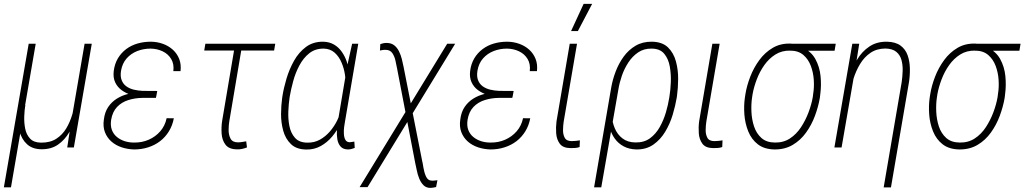

<svg xmlns="http://www.w3.org/2000/svg" viewBox="-30 -751 5219 978"><path d="M400.9 -528.3H437.5L346.2 0H312.5L331.5 -125ZM356.9 -245.6 378.9 -246.6Q372.1 -206.5 358.9 -161.9Q345.7 -117.2 323 -77.9Q300.3 -38.6 265.6 -14.4Q231 9.8 180.7 9.3Q134.8 8.8 107.2 -16.8Q79.6 -42.5 69.6 -82.5Q59.6 -122.6 65.4 -165L74.2 -216.3H99.1Q94.7 -190.9 93.5 -158.2Q92.3 -125.5 98.4 -95.2Q104.5 -64.9 123.3 -44.9Q142.1 -24.9 178.7 -24.4Q225.1 -23.9 256.3 -43.9Q287.6 -64 307.4 -96.9Q327.1 -129.9 338.4 -168.9Q349.6 -208 356.9 -245.6ZM116.2 -528.3H151.9L25.9 203.1H-10.3Z M692.4 -281.2 768.6 -280.8 764.2 -252.4H695.8Q657.7 -252 623.5 -241.2Q589.4 -230.5 566.2 -206.1Q543 -181.6 536.1 -140.6Q531.7 -110.8 539.8 -89.4Q547.9 -67.9 565.2 -53.5Q582.5 -39.1 605.7 -31.7Q628.9 -24.4 654.8 -24.9Q693.4 -24.4 727.5 -39.3Q761.7 -54.2 786.1 -82Q810.5 -109.9 818.8 -148.9L855.5 -148.4Q848.6 -111.8 830.3 -82Q812 -52.2 785.2 -31.7Q758.3 -11.2 724.6 -0.5Q690.9 10.3 653.3 10.3Q619.1 9.3 589.4 -0.7Q559.6 -10.7 537.6 -30Q515.6 -49.3 504.6 -77.4Q493.7 -105.5 499 -141.6Q503.4 -179.7 521.2 -206.1Q539.1 -232.4 565.9 -249Q592.8 -265.6 625.5 -273.2Q658.2 -280.8 692.4 -281.2ZM765.6 -258.3H694.3Q666.5 -258.8 638.9 -267.3Q611.3 -275.9 589.6 -291.7Q567.9 -307.6 556.6 -331.8Q545.4 -356 549.3 -388.7Q553.7 -425.3 570.3 -453.4Q586.9 -481.4 612.5 -500.7Q638.2 -520 670.4 -529.3Q702.6 -538.6 738.8 -538.6Q771.5 -538.1 800.3 -527.6Q829.1 -517.1 850.6 -497.6Q872.1 -478 882.8 -450.7Q893.6 -423.3 889.6 -388.7H853Q857.4 -424.8 842 -450.4Q826.7 -476.1 798.6 -489.5Q770.5 -502.9 737.3 -503.4Q701.2 -503.4 669.2 -491Q637.2 -478.5 615 -453.4Q592.8 -428.2 586.4 -390.1Q582 -362.3 589.6 -342.8Q597.2 -323.2 613.3 -311.5Q629.4 -299.8 651.1 -294.4Q672.9 -289.1 697.3 -288.1L771 -287.6Z M1372.1 -528.3 1366.2 -493.7H1010.3L1016.1 -528.3ZM1168 -528.3H1204.6L1138.2 -134.3Q1134.8 -114.7 1134.5 -89.4Q1134.3 -64 1144.3 -44.9Q1154.3 -25.9 1182.1 -25.9Q1192.9 -25.9 1203.4 -27.8Q1213.9 -29.8 1224.1 -31.2L1228 0Q1215.3 4.9 1202.9 7.6Q1190.4 10.3 1177.2 9.8Q1136.2 9.3 1118.7 -13.9Q1101.1 -37.1 1098.9 -70.6Q1096.7 -104 1101.6 -135.7Z M1407.2 -251.5 1408.7 -261.7Q1415 -302.2 1429.2 -350.1Q1443.4 -397.9 1467.5 -441.2Q1491.7 -484.4 1528.3 -511.7Q1564.9 -539.1 1616.7 -538.6Q1648.4 -537.6 1671.6 -523.9Q1694.8 -510.3 1710.9 -487.3Q1727.1 -464.4 1736.3 -436.8Q1745.6 -409.2 1749 -380.4Q1752.4 -351.6 1750 -325.7L1729 -190.4Q1721.2 -155.8 1704.1 -120.6Q1687 -85.4 1661.9 -55.4Q1636.7 -25.4 1603.8 -7.1Q1570.8 11.2 1531.2 10.7Q1480.5 10.3 1452.4 -16.6Q1424.3 -43.5 1412.8 -84.7Q1401.4 -126 1401.6 -170.4Q1401.9 -214.8 1407.2 -251.5ZM1446.3 -261.7 1444.8 -252Q1440.4 -222.7 1438.7 -184.1Q1437 -145.5 1444.1 -109.1Q1451.2 -72.8 1472.9 -48.6Q1494.6 -24.4 1536.6 -24.4Q1571.3 -23.9 1599.9 -39.8Q1628.4 -55.7 1650.6 -81.5Q1672.9 -107.4 1688 -138.4Q1703.1 -169.4 1711.4 -199.2L1729.5 -309.6Q1731.9 -336.4 1727.3 -369.1Q1722.7 -401.9 1709.7 -432.4Q1696.8 -462.9 1674.6 -482.7Q1652.3 -502.4 1619.6 -503.4Q1575.7 -503.9 1545.4 -479.7Q1515.1 -455.6 1494.9 -417.5Q1474.6 -379.4 1463.4 -337.4Q1452.1 -295.4 1446.3 -261.7ZM1763.7 -528.3H1794.9L1726.6 -127.9Q1724.6 -118.7 1722.7 -102.3Q1720.7 -85.9 1721.7 -68.4Q1722.7 -50.8 1729.2 -38.8Q1735.8 -26.9 1751.5 -26.4Q1757.8 -26.9 1763.4 -28.1Q1769 -29.3 1774.9 -29.8L1776.9 2.4Q1768.6 5.9 1761 7.8Q1753.4 9.8 1744.1 10.3Q1717.8 10.3 1704.8 -4.6Q1691.9 -19.5 1688.2 -42.2Q1684.6 -64.9 1686.3 -88.1Q1688 -111.3 1690.4 -128.4L1739.3 -418.9Z M2288.6 -528.3 1842.3 202.1H1801.8L2248 -528.3ZM1939.9 -532.2Q1962.9 -532.2 1978 -520.3Q1993.2 -508.3 2002.4 -489.5Q2011.7 -470.7 2016.8 -450.4Q2022 -430.2 2025.4 -412.1L2119.6 64.9Q2123 78.1 2126.7 102.3Q2130.4 126.5 2139.6 147.2Q2148.9 168 2167 168.9Q2174.3 169.9 2182.9 168.7Q2191.4 167.5 2198.2 167L2191.4 201.7Q2184.6 203.1 2177.5 204.6Q2170.4 206.1 2163.6 206.1Q2141.6 206.5 2127.7 192.9Q2113.8 179.2 2105.5 158.7Q2097.2 138.2 2093 116.5Q2088.9 94.7 2085 79.1L1992.7 -401.9Q1989.3 -418.9 1984.6 -440.9Q1980 -462.9 1969 -479.7Q1958 -496.6 1935.5 -497.1Q1927.7 -497.6 1919.9 -496.3Q1912.1 -495.1 1905.3 -493.7L1907.2 -526.4Q1915 -528.8 1923.1 -530.8Q1931.2 -532.7 1939.9 -532.2Z M2507.8 -281.2 2584 -280.8 2579.6 -252.4H2511.2Q2473.1 -252 2439 -241.2Q2404.8 -230.5 2381.6 -206.1Q2358.4 -181.6 2351.6 -140.6Q2347.2 -110.8 2355.2 -89.4Q2363.3 -67.9 2380.6 -53.5Q2397.9 -39.1 2421.1 -31.7Q2444.3 -24.4 2470.2 -24.9Q2508.8 -24.4 2543 -39.3Q2577.1 -54.2 2601.6 -82Q2626 -109.9 2634.3 -148.9L2670.9 -148.4Q2664.1 -111.8 2645.8 -82Q2627.4 -52.2 2600.6 -31.7Q2573.7 -11.2 2540 -0.5Q2506.3 10.3 2468.8 10.3Q2434.6 9.3 2404.8 -0.7Q2375 -10.7 2353 -30Q2331.1 -49.3 2320.1 -77.4Q2309.1 -105.5 2314.5 -141.6Q2318.8 -179.7 2336.7 -206.1Q2354.5 -232.4 2381.3 -249Q2408.2 -265.6 2440.9 -273.2Q2473.6 -280.8 2507.8 -281.2ZM2581.1 -258.3H2509.8Q2481.9 -258.8 2454.3 -267.3Q2426.8 -275.9 2405 -291.7Q2383.3 -307.6 2372.1 -331.8Q2360.8 -356 2364.7 -388.7Q2369.1 -425.3 2385.7 -453.4Q2402.3 -481.4 2428 -500.7Q2453.6 -520 2485.8 -529.3Q2518.1 -538.6 2554.2 -538.6Q2586.9 -538.1 2615.7 -527.6Q2644.5 -517.1 2666 -497.6Q2687.5 -478 2698.2 -450.7Q2709 -423.3 2705.1 -388.7H2668.5Q2672.9 -424.8 2657.5 -450.4Q2642.1 -476.1 2614 -489.5Q2585.9 -502.9 2552.7 -503.4Q2516.6 -503.4 2484.6 -491Q2452.6 -478.5 2430.4 -453.4Q2408.2 -428.2 2401.9 -390.1Q2397.5 -362.3 2405 -342.8Q2412.6 -323.2 2428.7 -311.5Q2444.8 -299.8 2466.6 -294.4Q2488.3 -289.1 2512.7 -288.1L2586.4 -287.6Z M2872.1 -528.3H2909.2L2841.3 -131.8Q2838.4 -112.8 2837.9 -89.8Q2837.4 -66.9 2846.4 -49.6Q2855.5 -32.2 2882.3 -32.2Q2893.1 -32.2 2903.6 -33.4Q2914.1 -34.7 2923.8 -36.1L2922.4 -2Q2911.1 2 2899.7 2.7Q2888.2 3.4 2876 3.4Q2837.4 2.9 2821.3 -19Q2805.2 -41 2803 -72Q2800.8 -103 2804.7 -132.8ZM2878.9 -592.8 2942.9 -731.4H2986.3L2913.6 -592.8Z M2996.1 203.1 3083.5 -305.7Q3090.3 -345.2 3106 -386.5Q3121.6 -427.7 3146.7 -462.4Q3171.9 -497.1 3207.5 -518.1Q3243.2 -539.1 3291 -538.6Q3343.8 -537.6 3372.6 -509.5Q3401.4 -481.4 3413.1 -438Q3424.8 -394.5 3424.3 -347.9Q3423.8 -301.3 3418.5 -263.2L3417 -252.9Q3410.2 -212.4 3396.5 -166.5Q3382.8 -120.6 3358.6 -80.3Q3334.5 -40 3298.3 -14.6Q3262.2 10.7 3211.9 10.3Q3174.3 9.3 3147 -5.4Q3119.6 -20 3101.8 -44.7Q3084 -69.3 3075.7 -100.1Q3067.4 -130.9 3066.9 -164.1Q3070.3 -164.6 3073.2 -165Q3076.2 -165.5 3079.6 -166.3Q3083 -167 3085.9 -167.5Q3087.9 -130.4 3101.3 -98.1Q3114.7 -65.9 3140.9 -45.9Q3167 -25.9 3206.5 -25.4Q3250.5 -24.4 3280.8 -46.6Q3311 -68.8 3330.8 -104.2Q3350.6 -139.6 3362.1 -179Q3373.5 -218.3 3378.9 -252.9L3380.4 -263.2Q3385.3 -292 3387 -332.3Q3388.7 -372.6 3381.8 -411.9Q3375 -451.2 3353.3 -477.3Q3331.5 -503.4 3288.6 -503.4Q3249.5 -503.9 3220.5 -484.1Q3191.4 -464.4 3170.9 -433.1Q3150.4 -401.9 3137.9 -366Q3125.5 -330.1 3120.1 -296.9L3032.7 203.1Z M3598.6 -528.3H3635.7L3567.9 -131.8Q3564.9 -112.8 3564.5 -89.8Q3564 -66.9 3573 -49.6Q3582 -32.2 3608.9 -32.2Q3619.6 -32.2 3630.1 -33.4Q3640.6 -34.7 3650.4 -36.1L3648.9 -2Q3637.7 2 3626.2 2.7Q3614.7 3.4 3602.5 3.4Q3564 2.9 3547.9 -19Q3531.7 -41 3529.5 -72Q3527.3 -103 3531.2 -132.8Z M3764.2 -253.4 3767.1 -272Q3773.9 -314.5 3791.5 -360.1Q3809.1 -405.8 3837.9 -445.1Q3866.7 -484.4 3907 -507.8Q3947.3 -531.2 3999 -528.8Q4008.3 -528.3 4018.3 -525.4Q4028.3 -522.5 4037.8 -518.3Q4047.4 -514.2 4056.2 -509.8Q4101.6 -489.7 4123.3 -450.2Q4145 -410.6 4149.7 -363.5Q4154.3 -316.4 4148.4 -272L4146 -252Q4138.2 -207 4121.1 -160.9Q4104 -114.7 4075.9 -75.7Q4047.9 -36.6 4007.8 -12.9Q3967.8 10.7 3915 10.3Q3862.8 9.3 3830.3 -15.9Q3797.9 -41 3781.5 -81.5Q3765.1 -122.1 3761.7 -167.5Q3758.3 -212.9 3764.2 -253.4ZM3803.7 -272.5 3800.8 -253.9Q3795.9 -221.2 3797.6 -181.9Q3799.3 -142.6 3811 -106.9Q3822.8 -71.3 3848.4 -48.3Q3874 -25.4 3916.5 -24.9Q3960.4 -23.9 3993.7 -45.7Q4026.9 -67.4 4050 -102.8Q4073.2 -138.2 4088.4 -178.5Q4103.5 -218.8 4109.9 -255.4L4112.3 -273.9Q4117.7 -306.6 4115.2 -344.2Q4112.8 -381.8 4100.1 -415.5Q4087.4 -449.2 4062.3 -470.9Q4037.1 -492.7 3995.6 -493.2Q3952.6 -494.1 3919.7 -473.4Q3886.7 -452.6 3863.3 -419.4Q3839.8 -386.2 3825 -347.2Q3810.1 -308.1 3803.7 -272.5ZM4227.1 -528.3 4221.2 -492.7H3995.6L4001.5 -528.3Z M4328.6 -414.1 4256.8 0H4220.2L4311.5 -528.3H4346.7ZM4297.4 -272 4274.4 -272.9Q4282.7 -314.9 4297.4 -361.3Q4312 -407.7 4336.4 -448.2Q4360.8 -488.8 4398.2 -513.9Q4435.5 -539.1 4487.8 -538.6Q4531.7 -537.6 4557.1 -518.8Q4582.5 -500 4593.3 -469.2Q4604 -438.5 4604.7 -402.6Q4605.5 -366.7 4600.1 -332.5L4508.3 203.6H4471.2L4563 -333Q4566.9 -359.9 4567.9 -389.9Q4568.8 -419.9 4561.8 -445.6Q4554.7 -471.2 4535.4 -487.1Q4516.1 -502.9 4480 -503.9Q4435.1 -503.4 4403.3 -481.4Q4371.6 -459.5 4350.6 -424.3Q4329.6 -389.2 4317.1 -348.9Q4304.7 -308.6 4297.4 -272Z M4705.6 -253.4 4708.5 -272Q4715.3 -314.5 4732.9 -360.1Q4750.5 -405.8 4779.3 -445.1Q4808.1 -484.4 4848.4 -507.8Q4888.7 -531.2 4940.4 -528.8Q4949.7 -528.3 4959.7 -525.4Q4969.7 -522.5 4979.2 -518.3Q4988.8 -514.2 4997.6 -509.8Q5043 -489.7 5064.7 -450.2Q5086.4 -410.6 5091.1 -363.5Q5095.7 -316.4 5089.8 -272L5087.4 -252Q5079.6 -207 5062.5 -160.9Q5045.4 -114.7 5017.3 -75.7Q4989.3 -36.6 4949.2 -12.9Q4909.2 10.7 4856.4 10.3Q4804.2 9.3 4771.7 -15.9Q4739.3 -41 4722.9 -81.5Q4706.5 -122.1 4703.1 -167.5Q4699.7 -212.9 4705.6 -253.4ZM4745.1 -272.5 4742.2 -253.9Q4737.3 -221.2 4739 -181.9Q4740.7 -142.6 4752.4 -106.9Q4764.2 -71.3 4789.8 -48.3Q4815.4 -25.4 4857.9 -24.9Q4901.9 -23.9 4935.1 -45.7Q4968.3 -67.4 4991.5 -102.8Q5014.6 -138.2 5029.8 -178.5Q5044.9 -218.8 5051.3 -255.4L5053.7 -273.9Q5059.1 -306.6 5056.6 -344.2Q5054.2 -381.8 5041.5 -415.5Q5028.8 -449.2 5003.7 -470.9Q4978.5 -492.7 4937 -493.2Q4894 -494.1 4861.1 -473.4Q4828.1 -452.6 4804.7 -419.4Q4781.2 -386.2 4766.4 -347.2Q4751.5 -308.1 4745.1 -272.5ZM5168.5 -528.3 5162.6 -492.7H4937L4942.9 -528.3Z"/></svg>

Font: Roboto Condensed ExtraLight
Style: Italic
Weight: 250
Italic angle: -12°
Designer: Christian Robertson
Foundry: Google
Version: Version 3.008; 2023